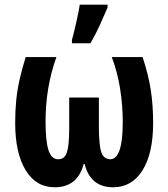

<svg xmlns="http://www.w3.org/2000/svg" viewBox="-20 -791 720 821"><path d="M589.8 -546.9Q614.7 -471.7 624.8 -406Q634.8 -340.3 634.8 -265.1Q634.8 -135.3 589.4 -62.7Q543.9 9.8 463.9 9.8Q366.7 9.8 341.8 -89.8H337.9Q311.5 9.8 213.9 9.8Q133.8 9.8 89.4 -63.7Q44.9 -137.2 44.9 -265.1Q44.9 -316.9 49.3 -361.3Q53.7 -405.8 63.7 -450.4Q73.7 -495.1 89.8 -546.9H221.2Q198.7 -484.9 186.8 -415.8Q174.8 -346.7 174.8 -271Q174.8 -188 187.3 -148.9Q199.7 -109.9 229 -109.9Q256.3 -109.9 266.1 -139.4Q275.9 -168.9 275.9 -241.2V-374H402.8V-241.2Q403.8 -166 413.6 -138.7Q423.3 -111.3 451.2 -109.9Q504.9 -109.9 504.9 -269Q504.9 -339.4 493.7 -410.9Q482.4 -482.4 458 -546.9ZM287.6 -606V-620.1Q290.5 -630.4 295.7 -651.1Q300.8 -671.9 306.2 -695.8Q311.5 -719.7 315.7 -740.2Q319.8 -760.7 320.8 -771H439.9V-758.8Q424.8 -723.1 406.5 -682.9Q388.2 -642.6 366.7 -606Z"/></svg>

Font: Open Sans Condensed
Style: Bold
Weight: 700
Width: 3
Designer: Monotype Design Team
Foundry: Monotype Imaging Inc.
Version: Version 3.003; ttfautohint (v1.8.4)